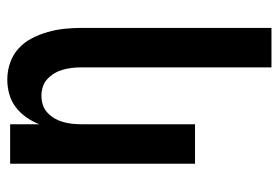

<svg xmlns="http://www.w3.org/2000/svg" viewBox="-142 -426 783 540"><g transform="rotate(-90 250.0 -156.5)"><path d="M330 215V-320Q330 -333 328.5 -346Q327 -359 323.5 -371.5Q320 -384 313.5 -395Q307 -406 297.5 -415Q288 -424 275.5 -428Q263 -432 250 -432Q237 -432 224.5 -428Q212 -424 202.5 -415Q193 -406 186.5 -395Q180 -384 176.5 -371.5Q173 -359 171.5 -346Q170 -333 170 -320V0H59V-520H170V-438Q178 -458 190 -475Q202 -492 218.5 -504.5Q235 -517 255 -522.5Q275 -528 296 -528Q320 -528 343 -520Q366 -512 383.5 -496Q401 -480 412 -458.5Q423 -437 429.5 -414Q436 -391 438.5 -367.5Q441 -344 441 -320V215Z"/></g></svg>

Font: Iosevka Curly
Style: Bold
Weight: 700
Monospace: yes
Designer: Belleve Invis
Foundry: Belleve Invis
Version: Version 22.1.2; ttfautohint (v1.8.4)